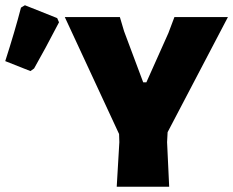

<svg xmlns="http://www.w3.org/2000/svg" viewBox="-55 -712 889 732"><path d="M25 -683 40 -692 163 -643 170 -627Q116 -523 75 -451L61 -441L-35 -479Q2 -594 25 -683ZM814 -647 584 -208 582 -170 590 0H390L400 -170L399 -201L192 -647H402L418 -593L491 -398H503L587 -586L610 -647Z"/></svg>

Font: Alegreya Sans SC Black
Style: Regular
Weight: 900
Designer: Juan Pablo del Peral
Foundry: Huerta Tipografica
Version: Version 2.007